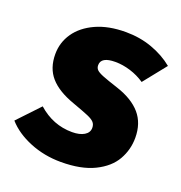

<svg xmlns="http://www.w3.org/2000/svg" viewBox="-130 -645 715 758"><g transform="rotate(20 227.5 -266.0)"><path d="M474 -482 398 -387Q370 -406 337.5 -416Q305 -426 274 -426Q214 -426 214 -391Q214 -379 221.5 -371.5Q229 -364 249 -356Q269 -348 315 -333Q382 -311 416 -271.5Q450 -232 450 -171Q450 -121 425.5 -78Q401 -35 346 -8Q291 19 206 19Q136 19 75 -6Q14 -31 -22 -72L64 -163Q127 -107 207 -107Q239 -107 258 -118.5Q277 -130 277 -150Q277 -164 269 -173Q261 -182 241 -190.5Q221 -199 174 -216Q106 -240 73 -277.5Q40 -315 40 -374Q40 -423 67.5 -463Q95 -503 147.5 -527Q200 -551 273 -551Q332 -551 383.5 -532.5Q435 -514 474 -482Z"/></g></svg>

Font: Trujillo ExtraBold
Style: Italic
Weight: 800
Italic angle: -8°
Designer: Fira Sans original fonts by bBox Type GmbH, Carrois Corporate GbR, & Edenspiekermann AG / Changes by Cristiano Sobral
Foundry: Fira Sans original fonts by bBox Type GmbH, Carrois Corporate GbR, & Edenspiekermann AG / Changes by Cristiano Sobral
Version: Version 4.301;July 28, 2020;FontCreator 13.0.0.2655 64-bit